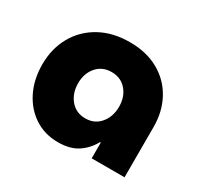

<svg xmlns="http://www.w3.org/2000/svg" viewBox="-119 -679 883 845"><g transform="rotate(30 322.5 -257.0)"><path d="M262 13Q195 13 143 -21Q91 -55 61.5 -114.5Q32 -174 32 -250Q32 -330 67.5 -393Q103 -456 167.5 -491.5Q232 -527 318 -527Q403 -527 465 -492Q527 -457 560.5 -395.5Q594 -334 594 -256V0H427V-80H423Q401 -39 362.5 -13Q324 13 262 13ZM314 -138Q361 -138 389.5 -172Q418 -206 418 -257Q418 -307 389.5 -340Q361 -373 314 -373Q267 -373 238.5 -340Q210 -307 210 -257Q210 -206 238.5 -172Q267 -138 314 -138Z"/></g></svg>

Font: MuseoModerno ExtraBold
Style: Regular
Weight: 800
Designer: Pablo Cosgaya, Héctor Gatti, Marcela Romero, and the Authors of The MuseoModerno Project.
Foundry: Omnibus-Type Team
Version: Version 1.001